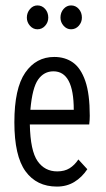

<svg xmlns="http://www.w3.org/2000/svg" viewBox="-20 -678 390 708"><path d="M190 10Q115 10 74 -46.5Q33 -103 33 -227Q33 -352 73 -410Q113 -468 180 -468Q220 -468 249 -447.5Q278 -427 294.5 -379.5Q311 -332 311 -251Q311 -235 309 -219H90Q92 -122 118.5 -84Q145 -46 191 -46Q218 -46 236.5 -57.5Q255 -69 269 -90L302 -54Q282 -24 254 -7Q226 10 190 10ZM92 -273H252Q252 -415 177 -415Q142 -415 120.5 -384.5Q99 -354 92 -273ZM118 -570Q102 -570 90.5 -583Q79 -596 79 -613Q79 -631 90.5 -644.5Q102 -658 118 -658Q135 -658 146.5 -645Q158 -632 158 -613Q158 -596 146.5 -583Q135 -570 118 -570ZM242 -570Q226 -570 214.5 -583Q203 -596 203 -613Q203 -632 214.5 -645Q226 -658 242 -658Q259 -658 270.5 -645Q282 -632 282 -613Q282 -596 270.5 -583Q259 -570 242 -570Z"/></svg>

Font: Inconsolata ExtraCondensed
Style: Regular
Weight: 400
Width: 2
Monospace: yes
Designer: Raph Levien, Cyreal, Brenton Simpson
Foundry: Raph Levien, Cyreal, Google
Version: Version 3.000; ttfautohint (v1.8.2.53-6de2)